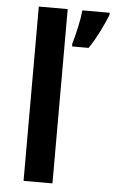

<svg xmlns="http://www.w3.org/2000/svg" viewBox="-54 -797 498 834"><g transform="rotate(5 195.0 -380.0)"><path d="M207 0H81V-760H207ZM390 -750Q378 -720 357.5 -678.5Q337 -637 312 -600H240V-613Q249 -642 258.5 -685Q268 -728 271 -760H390Z"/></g></svg>

Font: Noto Sans Gujarati SemiBold
Style: Regular
Weight: 600
Designer: Jelle Bosma - Monotype Design Team, Universal Thirst
Foundry: Monotype Imaging Inc.
Version: Version 2.106; ttfautohint (v1.8.4.7-5d5b)